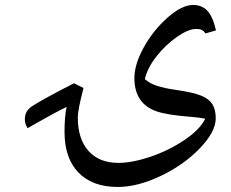

<svg xmlns="http://www.w3.org/2000/svg" viewBox="-20 -410 926 770"><path d="M452.1 339.8Q351.1 339.8 294.9 282.2Q238.8 224.6 238.8 119.1Q238.8 57.6 247.1 19Q204.6 39.1 128.4 82.5L90.8 104Q79.6 86.9 79.6 67.9Q79.6 35.6 106.9 17.1Q148.9 -10.7 276.9 -76.2L314.9 -57.1Q292 30.8 292 61Q292 147 334.7 195.1Q377.4 243.2 455.1 243.2Q510.7 243.2 583.7 218.5Q656.7 193.8 719.5 151.6Q782.2 109.4 803.2 65.9Q773.4 60.5 741.2 58.1Q649.9 51.3 606.7 36.1Q563.5 21 541.3 -12.2Q519 -45.4 519 -97.2Q519 -151.9 556.4 -219.7Q593.8 -287.6 651.4 -338.9Q709 -390.1 754.9 -390.1Q789.6 -390.1 811.5 -366.9Q833.5 -343.8 846.2 -288.1L804.2 -275.9Q795.9 -287.1 788.1 -290.5Q780.3 -293.9 766.1 -293.9Q735.4 -293.9 689 -261.5Q642.6 -229 606.7 -182.9Q570.8 -136.7 561 -92.8Q578.6 -76.2 609.1 -65.9Q639.6 -55.7 690.4 -48.8Q755.4 -39.1 786.4 -26.6Q817.4 -14.2 831.3 7.3Q845.2 28.8 845.2 64.9Q845.2 118.2 781.5 184.6Q717.8 251 625 295.4Q532.2 339.8 452.1 339.8Z"/></svg>

Font: Sahl Naskh
Style: Regular
Weight: 400
Designer: Pascal Zoghbi
Version: Version 1.001